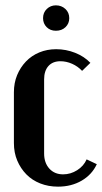

<svg xmlns="http://www.w3.org/2000/svg" viewBox="-20 -688 382 718"><path d="M32 -343Q32 -378 44 -407Q56 -436 77 -458Q98 -480 127 -492Q156 -504 190 -504Q227 -504 261 -490.5Q295 -477 318 -453L287 -423Q271 -440 249.5 -449.5Q228 -459 206 -459Q177 -459 161 -441Q145 -423 145 -391V-114Q145 -79 164.5 -57.5Q184 -36 216 -36Q244 -36 268.5 -51.5Q293 -67 304 -92L342 -74Q324 -35 285.5 -12.5Q247 10 197 10Q161 10 130.5 -2Q100 -14 78.5 -36Q57 -58 44.5 -87.5Q32 -117 32 -153ZM141 -620Q141 -641 155 -654.5Q169 -668 189 -668Q210 -668 224.5 -654.5Q239 -641 239 -620Q239 -600 225 -586.5Q211 -573 189 -573Q168 -573 154.5 -586.5Q141 -600 141 -620Z"/></svg>

Font: Moniqa ExtBd Paragraph
Style: Regular
Weight: 800
Designer: Rajesh Rajput
Foundry: Rajesh Rajput
Version: Version 1.000